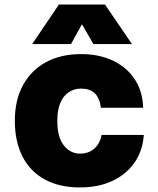

<svg xmlns="http://www.w3.org/2000/svg" viewBox="-20 -809 690 841"><path d="M330 12Q240 12 176 -23Q112 -58 78.5 -123.5Q45 -189 45 -280Q45 -371 81 -436.5Q117 -502 182 -537Q247 -572 335 -572Q416 -572 476.5 -542.5Q537 -513 571 -460.5Q605 -408 607 -337H422Q416 -381 394.5 -401Q373 -421 335 -421Q305 -421 281 -405Q257 -389 244 -358Q231 -327 231 -280Q231 -207 260 -171.5Q289 -136 330 -136Q355 -136 374.5 -145.5Q394 -155 407 -173.5Q420 -192 425 -218H610Q605 -148 569 -96.5Q533 -45 472 -16.5Q411 12 330 12ZM121 -616 238 -789H440L558 -616H389L339 -703L291 -616Z"/></svg>

Font: Azeret Mono Thin ExtraBold
Style: Regular
Weight: 800
Version: Version 1.002